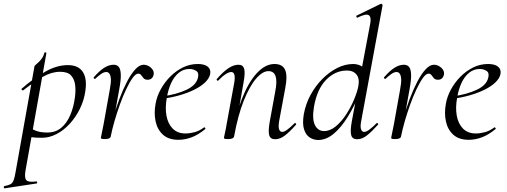

<svg xmlns="http://www.w3.org/2000/svg" viewBox="-83 -746 2749 1041"><path d="M-57.4 275Q-61.2 276 -62.3 270Q-63.4 264 -59.4 263Q-37 258.8 -25.9 252.7Q-14.8 246.6 -9 231.1Q-3.2 215.6 1.8 185L103.8 -386Q103.8 -389 111 -395.1Q118.2 -401.2 127.9 -410.4Q137.6 -419.6 145.9 -431.9Q154.2 -444.2 157.4 -459.2Q158.6 -463.2 164 -462.2Q169.4 -461.2 168.4 -457.2L55.4 178Q48.4 218.6 59.9 231Q71.4 243.4 112.8 237.8Q116.8 236.2 118.4 242Q120 247.8 115 248.8ZM145 1Q108 1 89.5 -2Q71 -5 57 -8L67 -60.4Q86.4 -46.8 111.4 -37.1Q136.4 -27.4 173.2 -27.4Q217.6 -27.4 248.2 -52.5Q278.8 -77.6 297.7 -121.4Q316.6 -165.2 323.4 -220Q328.2 -254.4 324.3 -285.6Q320.4 -316.8 302.3 -336.8Q284.2 -356.8 243.2 -356.8Q196.8 -356.8 150.2 -330.1Q103.6 -303.4 42.4 -256Q39.2 -254.4 35.3 -259Q31.4 -263.6 34.6 -265.2Q94.6 -318.2 159.1 -355.6Q223.6 -393 285 -393Q341 -393 365.4 -357Q389.8 -321 379.8 -253Q372.8 -202 350.1 -156Q327.4 -110 294.7 -74.5Q262 -39 223.2 -19Q184.4 1 145 1Z M517.6 -7.2 507.6 -8.2Q516 -53.2 530.6 -105.7Q545.2 -158.2 564.3 -209.2Q583.4 -260.2 605.2 -302.3Q627 -344.4 650.2 -369.7Q673.4 -395 696 -395Q709.6 -395 723 -387.7Q736.4 -380.4 744.6 -368Q752.8 -355.6 749.8 -341Q747.2 -328 738.8 -320.8Q730.4 -313.6 717.8 -313.6Q702.8 -313.6 695.4 -321.9Q688 -330.2 682.5 -338.5Q677 -346.8 666.8 -346.8Q652.6 -346.8 635.8 -323.3Q619 -299.8 600.9 -261.6Q582.8 -223.4 566.5 -177.9Q550.2 -132.4 537.3 -87.4Q524.4 -42.4 517.6 -7.2ZM486.4 8Q472.2 8 468 6.3Q463.8 4.6 463.8 1.6Q463.8 -1.6 469.4 -26.4Q475 -51.2 479 -74L512 -258.6Q519.8 -298.8 518 -319.3Q516.2 -339.8 509.3 -347.7Q502.4 -355.6 493.6 -355.6Q479.8 -355.6 463.7 -344Q447.6 -332.4 433.4 -318.8Q431 -316.4 427 -320.1Q423 -323.8 425.4 -327Q455 -361.2 481.2 -378.1Q507.4 -395 533 -395Q551 -395 560.8 -383.4Q570.6 -371.8 571.9 -342.8Q573.2 -313.8 563.4 -261L517.6 -7.2Q515.4 8 486.4 8Z M884.2 12Q831 12 800.5 -15.8Q770 -43.6 760.5 -88.6Q751 -133.6 760.8 -185Q767.2 -222.4 787.8 -260.5Q808.4 -298.6 839.2 -329.9Q870 -361.2 908.2 -380.1Q946.4 -399 989.4 -399Q1025.6 -399 1043.3 -384.6Q1061 -370.2 1056.6 -345Q1052 -321.4 1029.2 -299.4Q1006.4 -277.4 970.1 -259.6Q933.8 -241.8 889.3 -229.1Q844.8 -216.4 797.2 -210.6L799.2 -223.6Q875.8 -234.6 928.2 -259.3Q980.6 -284 990 -324Q997.2 -350.8 981.1 -361.4Q965 -372 944.6 -372Q911.2 -372 885.9 -351.1Q860.6 -330.2 844.7 -295.2Q828.8 -260.2 821.8 -218Q811.4 -162.2 819.6 -118.2Q827.8 -74.2 853.8 -48.3Q879.8 -22.4 922.4 -22.4Q946.2 -22.4 972.3 -29.4Q998.4 -36.4 1022.8 -55Q1025.6 -57 1029.1 -53Q1032.6 -49 1029.8 -46.2Q991.8 -14.8 955.7 -1.4Q919.6 12 884.2 12Z M1408.6 9Q1382.8 9 1376.5 -13.2Q1370.2 -35.4 1380 -89L1409 -248Q1431.8 -360.4 1372.4 -360.4Q1340.4 -360.4 1305 -319.2Q1269.6 -278 1238.2 -198.9Q1206.8 -119.8 1186.4 -7.2L1174 -8.2Q1194.8 -124.8 1229.7 -212.9Q1264.6 -301 1310.1 -350Q1355.6 -399 1405 -399Q1447.8 -399 1462.4 -368.2Q1477 -337.4 1463.4 -267L1430.4 -89Q1425.4 -58.6 1430.3 -44.7Q1435.2 -30.8 1447.4 -30.8Q1458.4 -30.8 1475.4 -43.6Q1492.4 -56.4 1513.2 -77Q1516.2 -81 1520.6 -77Q1525 -73 1521.2 -69Q1488.6 -32 1462 -11.5Q1435.4 9 1408.6 9ZM1154.4 8Q1140.2 8 1135.6 6.3Q1131 4.6 1131 1.6Q1131 -1.6 1136.5 -24.8Q1142 -48 1146 -74L1187 -297Q1196.8 -355.6 1170.4 -355.6Q1158.8 -355.6 1140.7 -344Q1122.6 -332.4 1101.2 -310Q1098.2 -306 1093.8 -310.5Q1089.4 -315 1093.2 -318.2Q1126.8 -357.2 1155.4 -376.1Q1184 -395 1209.6 -395Q1234.4 -395 1240.8 -373.3Q1247.2 -351.6 1237.6 -299.4L1186.4 -7.2Q1183.8 8 1154.4 8Z M1641.8 13Q1617.4 13 1596.4 -0.5Q1575.4 -14 1565.6 -44.5Q1555.8 -75 1564 -126Q1574 -181.6 1600.4 -230.6Q1626.8 -279.6 1664.6 -317.7Q1702.4 -355.8 1745.4 -377.4Q1788.4 -399 1831.8 -399Q1860 -399 1883.9 -383.4Q1907.8 -367.8 1911.4 -332L1869.4 -246Q1838.8 -171 1802.5 -112.5Q1766.2 -54 1725.9 -20.5Q1685.6 13 1641.8 13ZM1674.2 -35.4Q1707 -35.4 1738.1 -61.3Q1769.2 -87.2 1794.5 -126.5Q1819.8 -165.8 1837 -207.1Q1854.2 -248.4 1859.8 -278.4Q1867.8 -320.2 1849.5 -342.3Q1831.2 -364.4 1796 -363.6Q1733 -362.8 1684.3 -312.3Q1635.6 -261.8 1619.2 -166.4Q1608.4 -100 1624.6 -67.7Q1640.8 -35.4 1674.2 -35.4ZM1853.4 9Q1827.4 9 1821.2 -13.2Q1815 -35.4 1824.6 -89L1924.6 -619.4Q1931 -654.6 1916.1 -663.8Q1901.2 -673 1855.4 -650.6Q1851.4 -648.8 1849.4 -654.8Q1847.4 -660.8 1851.4 -661.8L1980.8 -725Q1984.2 -727 1988.2 -723Q1992.2 -719 1991.2 -717L1875.2 -89Q1869.4 -58.6 1874.7 -44.7Q1880 -30.8 1892 -30.8Q1903 -30.8 1920 -43.6Q1937 -56.4 1957.8 -77Q1961 -81 1965.4 -77Q1969.8 -73 1965.8 -69Q1932.4 -32 1906.2 -11.5Q1880 9 1853.4 9Z M2091.6 -7.2 2081.6 -8.2Q2090 -53.2 2104.6 -105.7Q2119.2 -158.2 2138.3 -209.2Q2157.4 -260.2 2179.2 -302.3Q2201 -344.4 2224.2 -369.7Q2247.4 -395 2270 -395Q2283.6 -395 2297 -387.7Q2310.4 -380.4 2318.6 -368Q2326.8 -355.6 2323.8 -341Q2321.2 -328 2312.8 -320.8Q2304.4 -313.6 2291.8 -313.6Q2276.8 -313.6 2269.4 -321.9Q2262 -330.2 2256.5 -338.5Q2251 -346.8 2240.8 -346.8Q2226.6 -346.8 2209.8 -323.3Q2193 -299.8 2174.9 -261.6Q2156.8 -223.4 2140.5 -177.9Q2124.2 -132.4 2111.3 -87.4Q2098.4 -42.4 2091.6 -7.2ZM2060.4 8Q2046.2 8 2042 6.3Q2037.8 4.6 2037.8 1.6Q2037.8 -1.6 2043.4 -26.4Q2049 -51.2 2053 -74L2086 -258.6Q2093.8 -298.8 2092 -319.3Q2090.2 -339.8 2083.3 -347.7Q2076.4 -355.6 2067.6 -355.6Q2053.8 -355.6 2037.7 -344Q2021.6 -332.4 2007.4 -318.8Q2005 -316.4 2001 -320.1Q1997 -323.8 1999.4 -327Q2029 -361.2 2055.2 -378.1Q2081.4 -395 2107 -395Q2125 -395 2134.8 -383.4Q2144.6 -371.8 2145.9 -342.8Q2147.2 -313.8 2137.4 -261L2091.6 -7.2Q2089.4 8 2060.4 8Z M2458.2 12Q2405 12 2374.5 -15.8Q2344 -43.6 2334.5 -88.6Q2325 -133.6 2334.8 -185Q2341.2 -222.4 2361.8 -260.5Q2382.4 -298.6 2413.2 -329.9Q2444 -361.2 2482.2 -380.1Q2520.4 -399 2563.4 -399Q2599.6 -399 2617.3 -384.6Q2635 -370.2 2630.6 -345Q2626 -321.4 2603.2 -299.4Q2580.4 -277.4 2544.1 -259.6Q2507.8 -241.8 2463.3 -229.1Q2418.8 -216.4 2371.2 -210.6L2373.2 -223.6Q2449.8 -234.6 2502.2 -259.3Q2554.6 -284 2564 -324Q2571.2 -350.8 2555.1 -361.4Q2539 -372 2518.6 -372Q2485.2 -372 2459.9 -351.1Q2434.6 -330.2 2418.7 -295.2Q2402.8 -260.2 2395.8 -218Q2385.4 -162.2 2393.6 -118.2Q2401.8 -74.2 2427.8 -48.3Q2453.8 -22.4 2496.4 -22.4Q2520.2 -22.4 2546.3 -29.4Q2572.4 -36.4 2596.8 -55Q2599.6 -57 2603.1 -53Q2606.6 -49 2603.8 -46.2Q2565.8 -14.8 2529.7 -1.4Q2493.6 12 2458.2 12Z"/></svg>

Font: Cormorant Garamond Light
Style: Italic
Weight: 300
Italic angle: -10°
Designer: Christian Thalmann (Catharsis Fonts)
Foundry: Catharsis Fonts
Version: Version 4.001